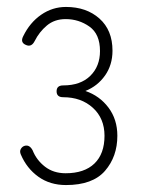

<svg xmlns="http://www.w3.org/2000/svg" viewBox="-20 -725 421 553"><path d="M170 -192Q124 -192 90.5 -216Q57 -240 40 -280Q36 -289 40 -296Q44 -303 51 -305Q65 -309 74 -292Q85 -264 109.5 -245Q134 -226 169 -226Q223 -226 252 -254Q281 -282 281 -334Q281 -384 247.5 -414.5Q214 -445 162 -445Q143 -445 143 -462Q143 -479 162 -479Q212 -479 240 -506.5Q268 -534 268 -578Q268 -627 237.5 -648.5Q207 -670 169 -670Q137 -670 115 -651.5Q93 -633 80 -607Q71 -589 56 -595Q37 -602 47 -621Q66 -660 98.5 -682.5Q131 -705 170 -705Q229 -705 266.5 -671.5Q304 -638 304 -579Q304 -538 282.5 -507.5Q261 -477 226 -463Q267 -449 292.5 -415Q318 -381 318 -334Q318 -274 282.5 -233Q247 -192 170 -192Z"/></svg>

Font: Zen Maru Gothic Light
Style: Regular
Weight: 300
Designer: Yoshimichi Ohira
Foundry: Positype
Version: Version 1.001